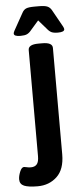

<svg xmlns="http://www.w3.org/2000/svg" viewBox="-89 -751 426 996"><g transform="rotate(-5 124.5 -253.0)"><path d="M-27 168Q-27 151 -18 128.5Q-9 106 4 106Q8 106 18 108.5Q28 111 39 111Q60 111 70.5 98.5Q81 86 81 57V-496Q81 -525 134 -525H154Q207 -525 207 -496V58Q207 136 166.5 174Q126 212 66 212Q18 212 -4.5 202.5Q-27 193 -27 168ZM11 -588Q11 -593 16 -602.5Q21 -612 23 -615L66 -692Q74 -707 87 -712.5Q100 -718 131 -718H154Q184 -718 197.5 -712Q211 -706 219 -692L262 -615Q264 -612 269 -602.5Q274 -593 274 -588Q274 -573 240 -573Q218 -573 206.5 -578.5Q195 -584 184 -598L143 -645L102 -598Q91 -584 79 -578.5Q67 -573 45 -573Q11 -573 11 -588Z"/></g></svg>

Font: Asap-SemiBold
Style: Regular
Weight: 600
Designer: Pablo Cosgaya
Foundry: Omnibus-Type
Version: Version 2.000; ttfautohint (v1.8)